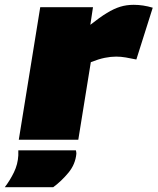

<svg xmlns="http://www.w3.org/2000/svg" viewBox="-75 -580 654 797"><path d="M311 -550 300 -477Q339 -508 368.5 -526Q398 -544 424 -552Q450 -560 480 -560Q519 -560 559 -548L491 -333Q467 -338 447 -341.5Q427 -345 407 -345Q385 -345 360 -340Q335 -335 302 -322L250 0H3L92 -550ZM1 44H240Q242 51 242 58Q238 102 209 137Q180 172 146 197H-55Q-33 168 -17 135Q-1 102 1 65Q1 60 1 54.5Q1 49 1 44Z"/></svg>

Font: Georama Expanded Black
Style: Italic
Weight: 900
Width: 7
Italic angle: -9°
Designer: Jean-Baptiste Levee
Foundry: Production Type
Version: Version 1.000